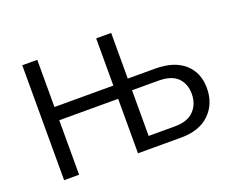

<svg xmlns="http://www.w3.org/2000/svg" viewBox="-90 -670 992 818"><g transform="rotate(-20 405.5 -260.5)"><path d="M74 0V-521H142V-307H409V-521H477V-314H600Q687 -314 733.5 -272.5Q780 -231 780 -161Q780 -90 734 -45Q688 0 605 0H409V-247H142V0ZM477 -54H596Q654 -54 682.5 -84Q711 -114 711 -160Q711 -205 683.5 -233Q656 -261 595 -261H477Z"/></g></svg>

Font: Raleway-v4020
Style: Regular
Weight: 400
Designer: Matt McInerney, Pablo Impallari, Rodrigo Fuenzalida
Foundry: Matt McInerney, Pablo Impallari, Rodrigo Fuenzalida
Version: Version 4.020;PS 004.020;hotconv 1.0.88;makeotf.lib2.5.64775